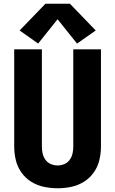

<svg xmlns="http://www.w3.org/2000/svg" viewBox="-20 -999 616 1027"><path d="M288 8Q325 8 361 0.5Q397 -7 428.5 -26.5Q460 -46 481.5 -76.5Q503 -107 511.5 -143Q520 -179 520 -215V-735H372V-215Q372 -196 368 -178Q364 -160 353 -144.5Q342 -129 324.5 -121.5Q307 -114 288 -114Q269 -114 251.5 -121.5Q234 -129 223 -144.5Q212 -160 208 -178Q204 -196 204 -215V-735H56V-215Q56 -179 64.5 -143Q73 -107 94.5 -76.5Q116 -46 147.5 -26.5Q179 -7 215.5 0.5Q252 8 288 8ZM184 -766 288 -896 392 -766 492 -836 354 -979H223L85 -836Z"/></svg>

Font: Iosevka Sparkle Heavy
Style: Regular
Weight: 900
Designer: Belleve Invis
Foundry: Belleve Invis
Version: Version 4.5.0; ttfautohint (v1.8.3)